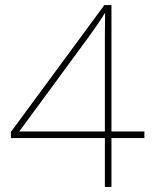

<svg xmlns="http://www.w3.org/2000/svg" viewBox="-20 -738 612 758"><path d="M550 -193H420V0H394V-193H23V-217L392 -718H420V-219H550ZM394 -219V-524Q394 -567 394 -593Q394 -619 394.5 -639.5Q395 -660 395 -685H393Q378 -660 364 -640Q350 -620 330 -592L56 -219Z"/></svg>

Font: Noto Sans Sinhala UI Thin
Style: Regular
Weight: 100
Designer: Jelle Bosma - Monotype Design Team
Foundry: Monotype Imaging Inc.
Version: Version 2.006; ttfautohint (v1.8.4.7-5d5b)